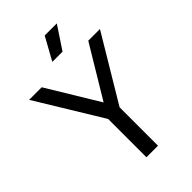

<svg xmlns="http://www.w3.org/2000/svg" viewBox="-295 -1048 1150 1150"><g transform="rotate(-45 280.0 -473.0)"><path d="M234 0V-324.5L-19.5 -740H87L285 -413.5L481.5 -740H580.5L332 -325V0ZM239.5 -802.5 319 -946.5H421.5L326 -802.5Z"/></g></svg>

Font: Encode Sans Semi Condensed Medium
Style: Regular
Weight: 500
Width: 4
Designer: Multiple Designers
Foundry: Impallari Type
Version: Version 3.000; ttfautohint (v1.8.3) -l 8 -r 50 -G 200 -x 14 